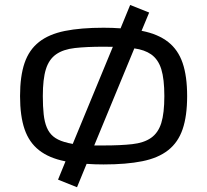

<svg xmlns="http://www.w3.org/2000/svg" viewBox="-20 -661 852 790"><path d="M62.5 -265.6Q62.5 -347.7 81.1 -401.9Q99.6 -456.1 140.6 -488.3Q181.6 -520.5 247.1 -533.7Q312.5 -546.9 406.2 -546.9Q443.4 -546.9 476.1 -544.4L515.6 -640.6L593.8 -609.4L562.5 -534.2Q564 -533.7 565.4 -533.7Q630.9 -520.5 671.9 -488.3Q712.9 -456.1 731.4 -401.9Q750 -347.7 750 -265.6Q750 -183.6 731.4 -129.4Q712.9 -75.2 671.9 -43Q630.9 -10.7 565.4 2.4Q500 15.6 406.2 15.6Q369.1 15.6 336.4 13.2L296.9 109.4L218.8 78.1L249.5 2.9Q248.5 2.4 247.1 2.4Q181.6 -10.7 140.6 -43Q99.6 -75.2 81.1 -129.4Q62.5 -183.6 62.5 -265.6ZM156.2 -265.6Q156.2 -222.7 159.7 -190.9Q163.1 -159.2 172.6 -136.5Q182.1 -113.8 199.2 -99.6Q216.3 -85.4 244.1 -77.1Q259.8 -72.3 279.3 -68.8L444.3 -468.3Q426.3 -468.8 406.2 -468.8Q335.9 -468.8 288.1 -463.4Q240.2 -458 210.9 -437.5Q181.6 -417 168.9 -376.5Q156.2 -335.9 156.2 -265.6ZM406.2 -62.5Q476.6 -62.5 524.4 -67.9Q572.3 -73.2 601.6 -93.8Q630.9 -114.3 643.6 -154.8Q656.2 -195.3 656.2 -265.6Q656.2 -335.9 643.6 -376.5Q630.9 -417 601.6 -437.5Q574.7 -456.1 532.7 -461.9L367.7 -62.5Q386.2 -62.5 406.2 -62.5Z"/></svg>

Font: Michroma
Style: Regular
Weight: 400
Version: Version 1.000